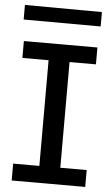

<svg xmlns="http://www.w3.org/2000/svg" viewBox="-58 -902 551 941"><g transform="rotate(5 217.0 -431.5)"><path d="M25.9 -862.8 404.8 -860.8V-790L25.9 -791ZM36.1 -603V-686H397.9V-603H268.1V-83H397.9V0H36.1V-83H165V-603Z"/></g></svg>

Font: BioRhyme
Style: Regular
Weight: 400
Designer: Aoife Mooney
Foundry: Aoife Mooney Type
Version: Version 1.500;PS 001.500;hotconv 1.0.88;makeotf.lib2.5.64775